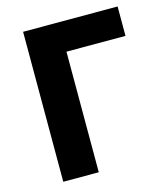

<svg xmlns="http://www.w3.org/2000/svg" viewBox="-107 -798 772 883"><g transform="rotate(-15 278.5 -357.0)"><path d="M85 0H254V-574H535V-714H85Z"/></g></svg>

Font: Kathrein 85 Heavy
Style: Regular
Weight: 900
Designer: Lazydogs Typefoundry, based on Open Sans by Ascender Corporation
Foundry: Lazydogs Typefoundry
Version: Version 1.003;PS 001.003;hotconv 1.0.88;makeotf.lib2.5.64775